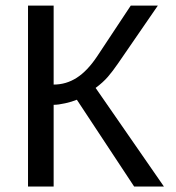

<svg xmlns="http://www.w3.org/2000/svg" viewBox="-20 -679 640 699"><path d="M82 -658.7H175.3V-371.1Q220.7 -371.1 259.3 -395.8Q297.9 -420.4 333.5 -473.6L456.1 -658.7H554.7L410.2 -448.7Q390.1 -419.4 372.6 -399.2Q355 -378.9 328.1 -358.9L576.7 0H468.3L259.8 -315.9Q242.2 -308.6 217.3 -303Q192.4 -297.4 175.3 -297.4V0H82Z"/></svg>

Font: Cousine
Style: Regular
Weight: 400
Monospace: yes
Designer: Steve Matteson
Foundry: Ascender Corporation
Version: Version 1.20